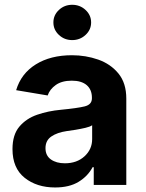

<svg xmlns="http://www.w3.org/2000/svg" viewBox="-20 -788 621 818"><path d="M214.8 10.7Q136.7 10.7 85 -30.5Q33.2 -71.8 33.2 -152.8Q33.2 -213.9 62.5 -248.5Q91.8 -283.2 138.7 -299.3Q185.5 -315.4 239.3 -320.3Q309.6 -327.1 340.6 -334.7Q371.6 -342.3 371.6 -369.1V-371.6Q371.6 -406.2 349.4 -425.3Q327.1 -444.3 286.1 -444.3Q243.7 -444.3 217.8 -426Q191.9 -407.7 183.1 -381.3L48.8 -403.8Q69.8 -474.6 132.6 -513.7Q195.3 -552.7 286.6 -552.7Q345.2 -552.7 398.2 -534.2Q451.2 -515.6 484.6 -474.9Q518.1 -434.1 518.1 -367.7V0H379.4V-75.7H374.5Q354.5 -37.6 314.9 -13.4Q275.4 10.7 214.8 10.7ZM256.3 -92.3Q307.6 -92.3 340.1 -122.1Q372.6 -151.9 372.6 -195.3V-254.4Q363.8 -248 344 -243.4Q324.2 -238.8 302.2 -235.1Q280.3 -231.4 264.2 -229.5Q223.6 -223.6 198.7 -206.5Q173.8 -189.5 173.8 -156.7Q173.8 -125 197 -108.6Q220.2 -92.3 256.3 -92.3ZM287.6 -617.2Q254.4 -617.2 231 -639.2Q207.5 -661.1 207.5 -692.4Q207.5 -723.6 231 -745.6Q254.4 -767.6 287.6 -767.6Q320.8 -767.6 344.5 -745.6Q368.2 -723.6 368.2 -692.4Q368.2 -661.1 344.5 -639.2Q320.8 -617.2 287.6 -617.2Z"/></svg>

Font: Inter
Style: Bold
Weight: 700
Designer: Rasmus Andersson
Foundry: rsms
Version: Version 4.001;git-9221beed3